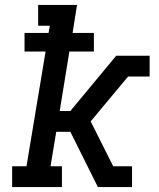

<svg xmlns="http://www.w3.org/2000/svg" viewBox="-20 -755 640 775"><path d="M29 0V-84H87L164 -547H79V-622H176L181 -651H134V-735H291L273 -622H359V-547H260L221 -307H264L449 -530H584V-446H497L346 -265L437 -84H513V0H375L264 -223H207L184 -84H230V0Z"/></svg>

Font: Iosevka Curly Slab MdExObl
Style: Regular
Weight: 500
Width: 7
Italic angle: -9°
Monospace: yes
Designer: Belleve Invis
Foundry: Belleve Invis
Version: Version 11.1.0; ttfautohint (v1.8.3)